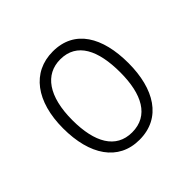

<svg xmlns="http://www.w3.org/2000/svg" viewBox="-99 -815 513 513"><g transform="rotate(-45 157.0 -558.5)"><path d="M281 -559C281 -657 242 -724 160 -724C81 -724 34 -660 34 -559C34 -459 77 -393 157 -393C240 -393 281 -462 281 -559ZM67 -557C67 -647 102 -695 159 -695C222 -695 248 -640 248 -557C248 -475 220 -421 157 -421C96 -421 67 -473 67 -557Z"/></g></svg>

Font: Noto Sans Ethiopic Condensed ExtraLight
Style: Regular
Weight: 200
Width: 3
Designer: Monotype Design Team
Foundry: Monotype Imaging Inc.
Version: Version 2.102